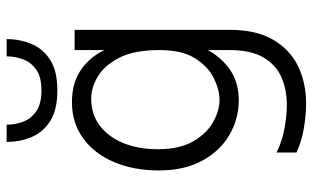

<svg xmlns="http://www.w3.org/2000/svg" viewBox="-202 -550 943 579"><g transform="rotate(-90 269.5 -260.5)"><path d="M99 162V102Q131 118 169.5 125.5Q208 133 242 133Q290 133 327.5 116Q365 99 386.5 61Q408 23 408 -39V-507H469V-39Q469 41 439 92Q409 143 359 167Q309 191 247 191Q210 191 170.5 184Q131 177 99 162ZM250 -515Q305 -515 342 -492Q379 -469 401 -430.5Q423 -392 433 -346.5Q443 -301 443 -256Q443 -255 443 -254Q443 -253 443 -251Q443 -188 421.5 -133.5Q400 -79 358.5 -45.5Q317 -12 256 -12Q201 -12 152.5 -40Q104 -68 74.5 -122Q45 -176 45 -253Q45 -328 70 -387.5Q95 -447 141.5 -481Q188 -515 250 -515ZM257 -70Q288 -70 323 -87Q358 -104 383 -143.5Q408 -183 408 -251Q408 -328 384.5 -373Q361 -418 327.5 -437.5Q294 -457 262 -457Q214 -457 180 -431Q146 -405 127.5 -360Q109 -315 109 -256Q109 -190 133 -149Q157 -108 191.5 -89Q226 -70 257 -70ZM286 -607Q247 -607 224.5 -622Q202 -637 192.5 -661Q183 -685 183 -712H131Q131 -671 146 -636Q161 -601 195 -580Q229 -559 286 -559Q344 -559 377.5 -580Q411 -601 426 -636Q441 -671 441 -712H389Q389 -685 379.5 -661Q370 -637 348 -622Q326 -607 286 -607Z"/></g></svg>

Font: Hind Variable Light
Style: Regular
Weight: 300
Designer: Manushi Parikh, Satya Rajpurohit
Foundry: Indian Type Foundry
Version: Version 3.000